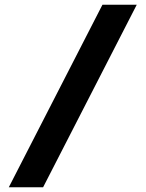

<svg xmlns="http://www.w3.org/2000/svg" viewBox="-20 -710 611 806"><path d="M161 76H17L410 -690H554Z"/></svg>

Font: Ezarion Extra Bold
Style: Regular
Weight: 800
Designer: Natanael Gama
Version: Version 1.001;PS 001.001;hotconv 1.0.70;makeotf.lib2.5.58329